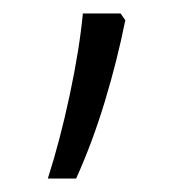

<svg xmlns="http://www.w3.org/2000/svg" viewBox="-20 -135 271 285"><path d="M159 -115 166 -105Q154 -45 135.5 16Q117 77 93 130H51Q69 74 83.5 6Q98 -62 103 -115Z"/></svg>

Font: Noto Sans Sinhala Condensed Light
Style: Regular
Weight: 300
Width: 3
Designer: Jelle Bosma - Monotype Design Team
Foundry: Monotype Imaging Inc.
Version: Version 2.006; ttfautohint (v1.8.4.7-5d5b)